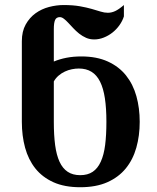

<svg xmlns="http://www.w3.org/2000/svg" viewBox="-20 -747 634 777"><path d="M545.4 -253.9Q545.4 -197.8 531.7 -149.4Q518.1 -101.1 489 -65.4Q460 -29.8 414.3 -9.5Q368.7 10.7 304.7 10.7Q241.2 10.7 196.3 -9.5Q151.4 -29.8 123 -65.4Q94.7 -101.1 81.5 -149.4Q68.4 -197.8 68.4 -253.9V-580.1Q68.4 -620.1 84 -647.9Q99.6 -675.8 124 -693.4Q148.4 -710.9 178.5 -718.8Q208.5 -726.6 237.3 -726.6Q275.4 -726.6 303 -721.7Q330.6 -716.8 351.1 -710.9Q371.6 -705.1 387 -700.2Q402.3 -695.3 416.5 -695.3Q431.2 -695.3 446 -702.1Q460.9 -709 481.4 -726.6V-680.7Q475.6 -662.1 463.4 -645Q451.2 -627.9 435.1 -615.2Q418.9 -602.5 399.9 -595Q380.9 -587.4 361.3 -587.4Q343.3 -587.4 328.4 -594Q313.5 -600.6 300.5 -610.8Q287.6 -621.1 276.9 -632.6Q266.1 -644 256.6 -654.3Q247.1 -664.6 238.5 -671.1Q230 -677.7 222.2 -677.7Q208 -677.7 202.9 -666Q197.8 -654.3 197.8 -629.4V-498Q221.2 -507.8 248.8 -513.2Q276.4 -518.6 309.1 -518.6Q371.6 -518.6 416.5 -498Q461.4 -477.5 490 -441.7Q518.6 -405.8 532 -357.7Q545.4 -309.6 545.4 -253.9ZM410.6 -254.4Q410.6 -308.6 404.5 -349.1Q398.4 -389.6 385 -416.5Q371.6 -443.4 350.3 -456.5Q329.1 -469.7 298.8 -469.7Q285.6 -469.7 271 -466.8Q256.3 -463.9 242.7 -457.5Q229 -451.2 217.3 -441.2Q205.6 -431.2 197.8 -417.5V-253.9Q197.8 -200.2 203.1 -159.9Q208.5 -119.6 220.9 -92.5Q233.4 -65.4 253.9 -51.8Q274.4 -38.1 304.7 -38.1Q335 -38.1 355.2 -51.8Q375.5 -65.4 387.9 -92.8Q400.4 -120.1 405.5 -160.4Q410.6 -200.7 410.6 -254.4Z"/></svg>

Font: Arian AMU Serif
Style: Bold
Weight: 700
Designer: Ruben Hakobyan (Tarumian)
Foundry: Ruben Hakobyan (Tarumian)
Version: Version 1.002